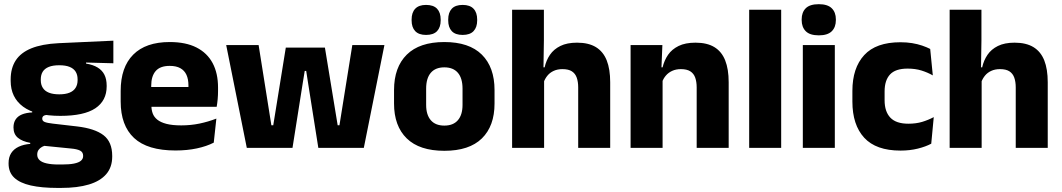

<svg xmlns="http://www.w3.org/2000/svg" viewBox="-20 -707 5076 918"><path d="M268.5 -153Q150 -153 90.5 -197Q31 -241 31 -320.5V-327Q31 -381 55.2 -418.2Q79.5 -455.5 130 -476Q180.5 -496.5 259.5 -500.5L522 -512.5V-404.5L391.5 -408V-403Q425 -397.5 446.8 -384.2Q468.5 -371 479.2 -349.8Q490 -328.5 490 -297.5V-294Q490 -225.5 435.8 -189.2Q381.5 -153 268.5 -153ZM261 79.5H276Q312 79.5 334.2 75Q356.5 70.5 367 61.5Q377.5 52.5 377.5 39V38Q377.5 20.5 362.8 13Q348 5.5 318.5 3L173.5 -11.5L207 -13.5Q192 -11 181.2 -5Q170.5 1 164.2 10Q158 19 158 32V33Q158 48 169 58.5Q180 69 202.8 74.2Q225.5 79.5 261 79.5ZM272.5 191.5H253.5Q179.5 191.5 127.2 179.8Q75 168 48 142.5Q21 117 21 75V73Q21 44.5 33.5 25Q46 5.5 69.5 -5.5Q93 -16.5 124.5 -19V-24Q86 -31 65.2 -48.5Q44.5 -66 44.5 -97.5V-98Q44.5 -120.5 54.8 -136Q65 -151.5 85 -159.8Q105 -168 134 -169.5V-186L247 -157.5L214 -158Q196.5 -158 189.2 -153.5Q182 -149 182 -140V-139.5Q182 -128.5 193.8 -123.8Q205.5 -119 232 -116L348.5 -102.5Q433.5 -92.5 475 -60.5Q516.5 -28.5 516.5 38.5V41.5Q516.5 92.5 487.8 125.8Q459 159 404.8 175.2Q350.5 191.5 272.5 191.5ZM263.5 -256Q293 -256 312.2 -263.8Q331.5 -271.5 341.2 -286.8Q351 -302 351 -323.5V-328Q351 -349.5 341.5 -364.5Q332 -379.5 312.8 -387.2Q293.5 -395 263.5 -395H263Q232.5 -395 213 -387Q193.5 -379 184.2 -364Q175 -349 175 -327.5V-323.5Q175 -302 184.8 -286.8Q194.5 -271.5 214 -263.8Q233.5 -256 263.5 -256Z M819 12.5Q685 12.5 621 -47.2Q557 -107 557 -221.5V-272.5Q557 -385.5 617 -445.8Q677 -506 791.5 -506Q868.5 -506 919.8 -479.8Q971 -453.5 996.8 -405Q1022.5 -356.5 1022.5 -288.5V-272Q1022.5 -253 1020.8 -233.2Q1019 -213.5 1016 -196.5H878Q880 -225.5 880.5 -251.2Q881 -277 881 -298Q881 -328.5 871.5 -349.2Q862 -370 842.2 -381Q822.5 -392 791.5 -392Q745.5 -392 724.2 -367.2Q703 -342.5 703 -297V-252L704 -235.5V-200.5Q704 -181.5 710.2 -164.5Q716.5 -147.5 732.2 -134.8Q748 -122 775.8 -114.8Q803.5 -107.5 846.5 -107.5Q892 -107.5 934 -116.2Q976 -125 1014.5 -140L1002 -25Q968 -7.5 921.5 2.5Q875 12.5 819 12.5ZM985 -196.5H638V-291H985Z M1378.5 0H1160L1061.5 -491.5H1216.5L1277.5 -108H1286.5L1346.5 -479.5H1533.5L1594.5 -108H1603L1664.5 -491.5H1818L1719.5 0H1502L1452.5 -313L1444 -368H1437L1428 -313Z M2104.5 14Q1985.5 14 1924.8 -45.2Q1864 -104.5 1864 -212V-276.5Q1864 -385.5 1925 -445.8Q1986 -506 2104.5 -506Q2223 -506 2283.8 -445.8Q2344.5 -385.5 2344.5 -276.5V-212Q2344.5 -104.5 2284 -45.2Q2223.5 14 2104.5 14ZM2104.5 -106.5Q2147 -106.5 2169.2 -132.2Q2191.5 -158 2191.5 -205.5V-283Q2191.5 -333 2169.2 -359Q2147 -385 2104.5 -385Q2062 -385 2039.8 -359Q2017.5 -333 2017.5 -283V-205.5Q2017.5 -158 2039.8 -132.2Q2062 -106.5 2104.5 -106.5ZM2017 -540Q1982.5 -540 1965.2 -558.2Q1948 -576.5 1948 -609.5V-613.5Q1948 -647 1965.2 -665.2Q1982.5 -683.5 2017 -683.5Q2052.5 -683.5 2069.8 -665.2Q2087 -647 2087 -613.5V-609.5Q2087 -576.5 2069.8 -558.2Q2052.5 -540 2017 -540ZM2192 -540Q2157 -540 2140 -558.2Q2123 -576.5 2123 -609.5V-613.5Q2123 -647 2140 -665.2Q2157 -683.5 2192 -683.5Q2227 -683.5 2244.2 -665.2Q2261.5 -647 2261.5 -613.5V-609.5Q2261.5 -576.5 2244.2 -558.2Q2227 -540 2192 -540Z M2897.5 0H2744.5V-289Q2744.5 -316 2737.5 -335.8Q2730.5 -355.5 2714.2 -366Q2698 -376.5 2669 -376.5Q2645.5 -376.5 2627.5 -368.2Q2609.5 -360 2597.8 -345.8Q2586 -331.5 2579.5 -313.5L2548.5 -385H2584Q2591.5 -418.5 2609.5 -445Q2627.5 -471.5 2659.2 -487.2Q2691 -503 2739 -503Q2794 -503 2829 -481.8Q2864 -460.5 2880.8 -418.5Q2897.5 -376.5 2897.5 -313.5ZM2581.5 0H2428.5V-660.5H2580.5V-513.5L2578 -351.5L2581.5 -339.5Z M3464 0H3311V-289Q3311 -316 3304 -335.8Q3297 -355.5 3280.5 -366Q3264 -376.5 3235.5 -376.5Q3212 -376.5 3194 -368.2Q3176 -360 3163.8 -345.8Q3151.5 -331.5 3145.5 -313.5L3122 -385H3148Q3156 -418.5 3174.2 -445Q3192.5 -471.5 3224.5 -487.2Q3256.5 -503 3305.5 -503Q3360.5 -503 3395.5 -481.8Q3430.5 -460.5 3447.2 -418.5Q3464 -376.5 3464 -313.5ZM3148 0H2995V-491.5H3147L3142 -368.5L3148 -354Z M3715 0H3562V-660.5H3715Z M3971.5 0H3818.5V-491.5H3971.5ZM3895 -538Q3852 -538 3832.5 -557.8Q3813 -577.5 3813 -611V-614.5Q3813 -648 3832.5 -667.5Q3852 -687 3895 -687Q3937 -687 3956.8 -667.5Q3976.5 -648 3976.5 -614.5V-611Q3976.5 -577 3956.8 -557.5Q3937 -538 3895 -538Z M4285.5 13Q4168.5 13 4112 -48.5Q4055.5 -110 4055.5 -221.5V-272.5Q4055.5 -382 4112 -443.5Q4168.5 -505 4285 -505Q4315 -505 4341 -500.8Q4367 -496.5 4389 -489Q4411 -481.5 4427.5 -473L4440 -346.5Q4415.5 -360.5 4386 -369.8Q4356.5 -379 4319.5 -379Q4261.5 -379 4235.5 -351Q4209.5 -323 4209.5 -270V-227.5Q4209.5 -173.5 4237 -144.5Q4264.5 -115.5 4323 -115.5Q4359.5 -115.5 4388.8 -124.2Q4418 -133 4444.5 -147L4432.5 -20Q4406.5 -6 4368.5 3.5Q4330.5 13 4285.5 13Z M4989.5 0H4836.5V-289Q4836.5 -316 4829.5 -335.8Q4822.5 -355.5 4806.2 -366Q4790 -376.5 4761 -376.5Q4737.5 -376.5 4719.5 -368.2Q4701.5 -360 4689.8 -345.8Q4678 -331.5 4671.5 -313.5L4640.5 -385H4676Q4683.5 -418.5 4701.5 -445Q4719.5 -471.5 4751.2 -487.2Q4783 -503 4831 -503Q4886 -503 4921 -481.8Q4956 -460.5 4972.8 -418.5Q4989.5 -376.5 4989.5 -313.5ZM4673.5 0H4520.5V-660.5H4672.5V-513.5L4670 -351.5L4673.5 -339.5Z"/></svg>

Font: Anek Devanagari
Style: Bold
Weight: 700
Designer: Kailash Malviya (Devanagari) & Yesha Goshar (Latin)
Foundry: Ek Type
Version: Version 1.003